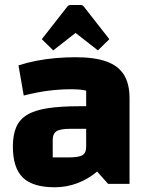

<svg xmlns="http://www.w3.org/2000/svg" viewBox="-20 -746 600 779"><path d="M201.9 13.8Q113.1 13.8 72.6 -25.6Q32.2 -65.1 32.2 -151.4Q32.2 -198.1 45.6 -229.6Q59 -261.1 89.7 -279.9Q120.3 -298.6 172.6 -306.8Q224.9 -315 303.2 -315H359.6V-223.4H265.8Q224.8 -223.4 209.4 -213.6Q193.9 -203.9 193.9 -177.5V-107.3H258Q298.9 -107.3 314.2 -116.2Q329.6 -125.2 329.6 -150.1V-378.2Q309.3 -383.9 267.4 -383.9Q223.8 -383.9 176.2 -377.9Q128.7 -371.9 76.3 -358.4L55 -480.8Q89.8 -492 127.8 -499.4Q165.7 -506.8 206.1 -510.3Q246.6 -513.8 286.6 -513.8Q363.8 -513.8 411.9 -496.5Q460 -479.2 482.8 -442.6Q505.6 -406 505.6 -347.2V0H418.6L374.1 -50Q337.3 -19 293.4 -2.6Q249.6 13.8 201.9 13.8ZM196 -541.6 149.6 -587 251.7 -717.4Q257.4 -725.7 266.2 -725.7H307Q316.1 -725.7 321.6 -717.4L423.6 -587L377.2 -541.6L286.6 -612.4Z"/></svg>

Font: Changa
Style: Regular
Weight: 400
Designer: Eduardo Rodriguez Tunni
Foundry: Eduardo Rodriguez Tunni
Version: Version 3.003